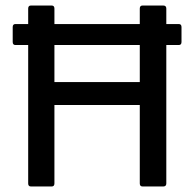

<svg xmlns="http://www.w3.org/2000/svg" viewBox="-20 -675 703 695"><path d="M92 0Q82 0 82 -11V-512H36Q26 -512 26 -523V-577Q26 -588 36 -588H82V-644Q82 -655 92 -655H167Q177 -655 177 -644V-588H486V-644Q486 -655 496 -655H571Q582 -655 582 -644V-588H627Q637 -588 637 -577V-523Q637 -512 627 -512H582V-11Q582 0 571 0H496Q486 0 486 -11V-295H177V-11Q177 0 167 0ZM177 -378H486V-512H177Z"/></svg>

Font: Sofia Sans Medium
Style: Regular
Weight: 500
Designer: Botio Nikoltchev, Ani Petrova
Foundry: lettersoup
Version: Version 4.101; ttfautohint (v1.8.4.7-5d5b)